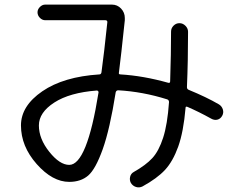

<svg xmlns="http://www.w3.org/2000/svg" viewBox="-20 -760 1040 827"><path d="M397.5 -370.1Q280.3 -361.3 213.9 -318.4Q147.5 -275.4 147.5 -219.7Q147.5 -162.1 192.4 -106Q237.3 -49.8 278.3 -49.8Q354.5 -49.8 404.3 -361.3Q405.3 -364.3 402.8 -367.2Q400.4 -370.1 397.5 -370.1ZM278.3 23.4Q206.1 23.4 138.2 -53.2Q70.3 -129.9 70.3 -219.7Q70.3 -303.7 162.1 -366.7Q253.9 -429.7 408.2 -439.5Q415 -439.5 417 -448.2Q428.7 -533.2 442.4 -665Q442.4 -672.9 433.6 -672.9H174.8Q162.1 -672.9 151.9 -683.1Q141.6 -693.4 141.6 -707Q141.6 -719.7 151.9 -730Q162.1 -740.2 174.8 -740.2H461.9Q485.4 -740.2 501.5 -723.1Q517.6 -706.1 517.6 -682.6V-672.9Q501 -514.6 492.2 -447.3Q490.2 -439.5 499 -439.5Q597.7 -433.6 705.1 -403.3Q712.9 -401.4 712.9 -410.2Q716.8 -530.3 716.8 -624Q716.8 -638.7 727.5 -649.4Q738.3 -660.2 752.9 -660.2Q767.6 -660.2 778.8 -648.9Q790 -637.7 790 -623Q790 -497.1 785.2 -384.8Q785.2 -376 793 -373Q869.1 -341.8 922.9 -310.5Q935.5 -302.7 939.9 -288.6Q944.3 -274.4 937 -261.2Q929.7 -248 916.5 -244.6Q903.3 -241.2 889.6 -249Q836.9 -278.3 787.1 -299.8Q779.3 -302.7 779.3 -295.9Q770.5 -192.4 747.6 -128.4Q724.6 -64.5 690.4 -27.8Q656.2 8.8 593.8 43Q580.1 49.8 565.9 45.4Q551.8 41 543.9 28.3Q537.1 15.6 540.5 1.5Q543.9 -12.7 556.6 -19.5Q608.4 -48.8 636.2 -79.1Q664.1 -109.4 682.6 -166.5Q701.2 -223.6 708 -320.3Q708 -329.1 700.2 -332Q594.7 -365.2 489.3 -371.1Q481.4 -371.1 478.5 -363.3Q453.1 -203.1 422.4 -117.2Q391.6 -31.2 359.9 -3.9Q328.1 23.4 278.3 23.4Z"/></svg>

Font: Rounded Mgen+ 1mn regular
Style: Regular
Weight: 400
Designer: [Source Han Sans]
Ryoko NISHIZUKA  (kana & ideographs); Paul D. Hunt (Latin, Greek & Cyrillic); Wenlong ZHANG  (bopomofo
Version: Version 1.059.20150602